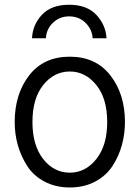

<svg xmlns="http://www.w3.org/2000/svg" viewBox="-20 -786 599 823"><path d="M117.2 -622.1Q120.1 -680.7 160.2 -723.1Q200.2 -765.6 276.4 -765.6Q352.5 -765.6 393.1 -722.2Q433.6 -678.7 436.5 -622.1H377Q375 -660.2 346.7 -688Q318.4 -715.8 276.4 -715.8Q235.4 -715.8 207 -688.5Q178.7 -661.1 176.8 -622.1ZM119.1 -262.7Q119.1 -163.1 165 -104.5Q210.9 -45.9 279.3 -45.9Q346.7 -45.9 393.1 -104.5Q439.5 -163.1 439.5 -262.7Q439.5 -364.3 392.6 -421.9Q345.7 -479.5 279.3 -479.5Q211.9 -479.5 165.5 -421.9Q119.1 -364.3 119.1 -262.7ZM43 -262.7Q43 -382.8 105 -462.9Q167 -543 279.3 -543Q390.6 -543 453.1 -462.9Q515.6 -382.8 515.6 -262.7Q515.6 -211.9 502.4 -164.1Q489.3 -116.2 462.4 -74.7Q435.5 -33.2 388.2 -7.8Q340.8 17.6 279.3 17.6Q218.8 17.6 171.4 -7.3Q124 -32.2 97.2 -73.7Q70.3 -115.2 56.6 -163.1Q43 -210.9 43 -262.7Z"/></svg>

Font: Gothic A1
Style: Regular
Weight: 400
Designer: HanYang I&C Co.,Ltd.
Foundry: HanYang I&C Co.,Ltd.
Version: Version 2.50